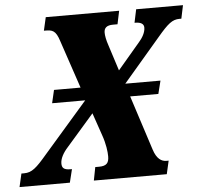

<svg xmlns="http://www.w3.org/2000/svg" viewBox="-80 -768 867 821"><g transform="rotate(-5 353.0 -357.0)"><path d="M-29 0H187L201 -57H194C165 -57 158 -67 158 -85C158 -105 170 -129 193 -154L309 -287L342 -191C356 -152 360 -117 360 -98C360 -70 350 -57 317 -57H301L290 0H603L616 -57H606C586 -57 565 -69 552 -110L476 -345H597L611 -401H460L620 -588C665 -641 684 -657 715 -657H723L735 -714H534L522 -657H524C549 -657 562 -649 562 -633C562 -612 549 -590 534 -573L438 -460L403 -569C394 -595 391 -614 391 -626C391 -646 402 -657 430 -657H449L461 -714H146L133 -657H138C169 -657 184 -654 199 -606L268 -401H154L141 -345H283L95 -129C49 -75 29 -57 -4 -57H-16Z"/></g></svg>

Font: Noto Serif ExtraCondensed Black
Style: Italic
Weight: 900
Width: 2
Italic angle: -12°
Designer: Monotype Design Team
Foundry: Monotype Imaging Inc.
Version: Version 2.014